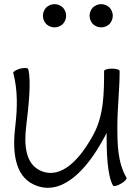

<svg xmlns="http://www.w3.org/2000/svg" viewBox="-20 -876 671 926"><path d="M299 -800C299 -815 293 -829 283 -840C272 -850 258 -856 243 -856C228 -856 214 -850 203 -840C193 -829 187 -815 187 -800C187 -785 193 -771 203 -760C214 -750 228 -744 243 -744C258 -744 272 -750 283 -760C293 -771 299 -785 299 -800ZM524 -800C524 -815 518 -829 508 -840C497 -850 483 -856 468 -856C453 -856 439 -850 428 -840C418 -829 412 -815 412 -800C412 -785 418 -771 428 -760C439 -750 453 -744 468 -744C483 -744 497 -750 508 -760C518 -771 524 -785 524 -800ZM44 -524C66 -441 64 -355 54 -270C40 -156 46 -29 145 15C277 75 398 -58 476 -201C483 -212 488 -223 494 -235C494 -142 497 -30 525 19C528 24 545 21 563 10C581 0 593 -13 590 -19C547 -93 546 -181 546 -267C546 -356 557 -444 557 -533C557 -540 541 -545 520 -545C499 -545 482 -540 482 -533C482 -428 481 -319 430 -226C369 -114 278 -7 175 -53C102 -86 96 -179 106 -264C117 -357 132 -484 116 -543C115 -549 97 -550 77 -545C57 -539 42 -530 44 -524Z"/></svg>

Font: Nupuram Light
Style: Regular
Weight: 300
Designer: Santhosh Thottingal (santhosh.thottingal@gmail.com)
Foundry: SMC
Version: Version 1.000